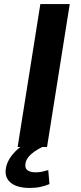

<svg xmlns="http://www.w3.org/2000/svg" viewBox="-20 -725 400 947"><path d="M67 0 179 -705H324L212 0ZM126 202Q63 202 31.5 175Q0 148 10 100Q19 59 55.5 22Q92 -15 154 -41L189 0Q170 9 152 21Q134 33 121.5 48Q109 63 106 79Q101 104 115.5 114.5Q130 125 155 125Q172 125 186.5 122Q201 119 218 114L224 183Q202 192 179 197Q156 202 126 202Z"/></svg>

Font: Nunito Sans 7pt SemiExpanded
Style: Bold Italic
Weight: 700
Width: 6
Italic angle: -9°
Designer: Vernon Adams
Foundry: Vernon Adams
Version: Version 3.101;gftools[0.9.27]